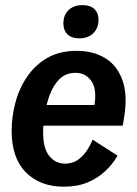

<svg xmlns="http://www.w3.org/2000/svg" viewBox="-20 -709 528 742"><path d="M226.7 12.5Q135 12.5 80 -42.9Q25 -98.3 25 -203.3Q25 -256.7 39.2 -311.2Q53.3 -365.8 84.2 -411.7Q115 -457.5 162.5 -485Q210 -512.5 276.7 -512.5Q340 -512.5 386.2 -484.6Q432.5 -456.7 453.3 -398.8Q474.2 -340.8 459.2 -252.5L454.2 -223.3H116.7L119.2 -303.3H345Q355 -365 332.9 -396.2Q310.8 -427.5 271.7 -427.5Q235 -427.5 210.8 -404.2Q186.7 -380.8 172.9 -344.2Q159.2 -307.5 152.9 -268.3Q146.7 -229.2 146.7 -196.7Q146.7 -135.8 170.4 -106.2Q194.2 -76.7 231.7 -76.7Q259.2 -76.7 279.2 -90Q299.2 -103.3 313.8 -124.6Q328.3 -145.8 338.3 -169.2L434.2 -107.5Q415.8 -75 387.1 -47.9Q358.3 -20.8 318.8 -4.2Q279.2 12.5 226.7 12.5ZM286.7 -560.8Q256.7 -560.8 240.8 -576.2Q225 -591.7 225 -618.3Q225 -650.8 245 -670Q265 -689.2 299.2 -689.2Q329.2 -689.2 345 -673.8Q360.8 -658.3 360.8 -633.3Q360.8 -600.8 340.8 -580.8Q320.8 -560.8 286.7 -560.8Z"/></svg>

Font: Familjen Grotesk SemiBold
Style: Italic
Weight: 600
Italic angle: -9.46201°
Designer: Anders Wikstroem, Jonas Baeckman, Matilda Gysing, Kristian Moeller
Foundry: Familjen STHLM AB
Version: Version 2.002